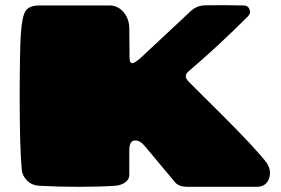

<svg xmlns="http://www.w3.org/2000/svg" viewBox="-20 -721 1086 741"><path d="M656 -17 539 -157Q521 -179 502 -179Q479 -179 479 -141V-46Q479 -28 463 -17Q447 -6 425 -4Q362 0 282.5 0Q203 0 132 -4Q102 -6 84 -24.5Q66 -43 64 -66Q56 -154 56 -339.5Q56 -525 60.5 -591Q65 -657 78.5 -678.5Q92 -700 134 -700H402Q435 -700 457 -674Q479 -648 479 -610L480 -498Q480 -477 491 -477Q498 -477 519 -494L715 -677Q739 -700 772.5 -700.5Q806 -701 844 -701L921 -700Q937 -700 943 -685Q949 -670 937 -658Q822 -543 707 -445Q697 -436 697 -426.5Q697 -417 708 -406L762 -352Q803 -311 829.5 -285Q856 -259 892 -222Q964 -148 1002 -102Q1022 -78 1022 -53Q1022 -44 1019 -34Q1008 0 971 0H702Q671 0 656 -17Z"/></svg>

Font: Chango
Style: Regular
Weight: 400
Designer: Manuel Lupez
Foundry: Fontstage
Version: Version 1.001